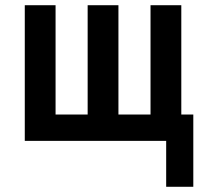

<svg xmlns="http://www.w3.org/2000/svg" viewBox="-20 -540 790 736"><path d="M617 176V0H75V-520H193V-101H316V-520H434V-101H557V-520H675V-101H721V176Z"/></svg>

Font: Iosevka Aile
Style: Bold
Weight: 700
Designer: Belleve Invis
Foundry: Belleve Invis
Version: Version 28.0.1; ttfautohint (v1.8.4)